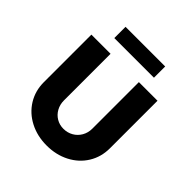

<svg xmlns="http://www.w3.org/2000/svg" viewBox="-233 -1059 1232 1232"><g transform="rotate(45 383.0 -442.5)"><path d="M83.2 -269V-700.4H257.2V-278Q257.2 -240.6 273.8 -210.4Q290.4 -180.2 319.2 -163.1Q347.9 -146 383.2 -146Q419.9 -146 449.6 -163.1Q479.4 -180.2 496.8 -210.3Q514.2 -240.5 514.2 -278V-700.4H683.2V-269Q683.2 -190.4 644.5 -127.7Q605.9 -65 537.2 -29.5Q468.6 6 383.2 6Q297.8 6 229.2 -29.5Q160.7 -65 121.9 -127.7Q83.2 -190.4 83.2 -269ZM202.8 -890.8H562.6V-788.8H202.8Z"/></g></svg>

Font: Easer Grotesk Variable
Style: Regular
Weight: 400
Designer: Boardeaser, Bonnie Shaver-Troup, Thomas Jockin
Foundry: Lexend
Version: Version 1.001;Glyphs 3.1.2 (3151)